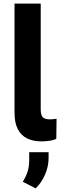

<svg xmlns="http://www.w3.org/2000/svg" viewBox="-20 -770 355 1059"><path d="M60.1 0ZM204.6 -750V-166.5Q204.6 -133.8 216.6 -122.8Q228.5 -111.8 253.4 -111.8Q276.9 -111.8 292 -115.2L290.5 -3.9Q259.8 9.8 207.5 9.8Q163.1 9.8 129.9 -6.3Q96.7 -22.5 78.4 -57.4Q60.1 -92.3 60.1 -148.9V-750ZM248 102.1Q248 147.9 228.3 193.4Q208.5 238.8 176.8 269L105.5 232.4Q121.6 207.5 131.3 179.4Q141.1 151.4 141.1 110.4V69.3H248Z"/></svg>

Font: Robert Sans Black
Style: Regular
Weight: 900
Designer: Christian Robertson (extended by Adam Twardoch)
Foundry: Google
Version: Version 12.135;April 2, 2019;FontCreator 11.5.0.2425 64-bit;